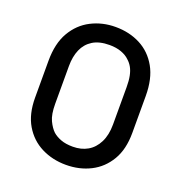

<svg xmlns="http://www.w3.org/2000/svg" viewBox="-133 -834 915 969"><g transform="rotate(20 325.0 -350.0)"><path d="M325 -720Q399 -720 458 -689.5Q517 -659 551.5 -598Q586 -537 586 -444V-246Q586 -158 551 -99Q516 -40 457 -10Q398 20 325 20Q253 20 193.5 -10Q134 -40 99 -99Q64 -158 64 -246V-444Q64 -537 99.5 -598Q135 -659 194.5 -689.5Q254 -720 325 -720ZM170 -251Q170 -194 185 -162.5Q200 -131 219 -113Q236 -98 262.5 -88Q289 -78 327 -78Q372 -78 406 -97.5Q440 -117 460 -156.5Q480 -196 480 -253V-454Q480 -488 475 -513Q470 -538 460 -556Q450 -574 435 -587Q418 -604 390.5 -614Q363 -624 327 -624Q272 -624 237.5 -602.5Q203 -581 186.5 -543Q170 -505 170 -454Z"/></g></svg>

Font: Recursive Medium
Style: Regular
Weight: 500
Version: Version 1.085